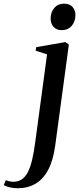

<svg xmlns="http://www.w3.org/2000/svg" viewBox="-146 -748 422 1022"><path d="M148 26Q137.5 104.5 111 155Q84.5 205.5 43.2 229.8Q2 254 -52 254Q-74.5 254 -94 249.2Q-113.5 244.5 -126 237.5L-115.5 211.5Q-107.5 214.5 -96.5 217Q-85.5 219.5 -75.5 219.5Q-48.5 219.5 -29.5 206.5Q-10.5 193.5 2.8 167.2Q16 141 25.5 100.5Q35 60 42 5L104.5 -458.5L43.5 -478.5L47 -497L202 -524L220.5 -510.5ZM182 -587.5Q154.5 -587.5 139 -605.2Q123.5 -623 123.5 -647.5Q123.5 -683.5 143 -706Q162.5 -728.5 195 -728.5Q225.5 -728.5 240.5 -710.5Q255.5 -692.5 255.5 -669Q255.5 -634 236 -610.8Q216.5 -587.5 182 -587.5Z"/></svg>

Font: Merriweather 120pt Medium
Style: Italic
Weight: 500
Italic angle: -7.8°
Version: Version 2.101